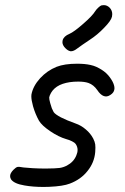

<svg xmlns="http://www.w3.org/2000/svg" viewBox="-20 -740 493 760"><path d="M238.8 -549.3Q227.1 -561 227.1 -573.2Q227.1 -576.7 228 -580.6Q232.4 -596.7 254.9 -606Q272.9 -613.8 309.1 -645.5Q345.7 -677.2 356.9 -695.8Q362.3 -704.1 369.6 -710.4Q377 -717.3 381.8 -718.8Q386.7 -719.7 391.1 -719.7Q404.3 -719.7 414.6 -709Q424.3 -698.2 424.3 -684.1Q424.3 -679.2 423.3 -674.3Q419.9 -658.2 392.6 -630.4Q365.7 -602.1 335.4 -582.5Q320.8 -573.2 306.6 -563Q292 -553.2 286.1 -548.3Q272 -537.1 261.2 -537.1Q260.3 -537.1 259.3 -537.1Q258.3 -537.6 257.8 -537.6Q249 -539.1 238.8 -549.3ZM77.1 -5.9Q36.1 -12.7 23.9 -29.8Q20 -36.1 20 -43Q20 -54.7 33.7 -68.4Q43 -77.6 48.8 -79.1Q54.7 -80.6 73.2 -77.1Q84 -75.7 109.9 -74.2Q135.7 -72.8 161.1 -72.8Q201.7 -73.2 215.8 -75.2Q230 -77.1 244.6 -84.5Q272 -99.1 282.2 -125Q287.1 -136.2 287.1 -146.5Q287.1 -159.2 279.3 -170.4Q275.9 -175.3 265.1 -180.7Q254.9 -186 241.7 -189.5Q211.9 -198.2 178.7 -220.7Q145.5 -243.2 134.3 -262.2Q119.6 -288.6 110.8 -319.3Q104 -343.8 104 -358.9Q104 -362.8 104.5 -366.2Q110.8 -399.4 138.7 -430.2Q166.5 -460.4 204.1 -475.6Q235.8 -487.8 285.2 -487.8Q315.9 -487.8 337.9 -482.9Q351.1 -480 360.8 -475.6Q384.3 -464.8 399.9 -450.7Q415.5 -436 425.8 -416.5Q433.1 -401.9 433.1 -390.6Q433.1 -388.2 432.6 -385.7Q430.7 -373 417 -364.3Q403.3 -355 390.6 -359.9Q377.4 -364.7 365.2 -383.3Q350.6 -404.3 330.1 -411.6Q314.5 -417 290 -417Q281.7 -417 272.5 -416.5Q239.3 -414.1 216.3 -403.3Q193.4 -392.1 182.1 -372.6Q175.8 -361.3 174.8 -354.5Q174.3 -347.7 178.7 -332Q181.2 -322.3 185.1 -311.5Q189.5 -301.3 192.4 -296.4Q198.2 -287.6 221.2 -275.4Q244.1 -263.7 278.3 -251.5Q301.3 -243.7 319.8 -227.5Q338.4 -211.9 349.1 -191.4Q355.5 -178.7 356.9 -168.5Q358.4 -157.7 356.9 -138.2Q353.5 -96.7 326.7 -63.5Q300.3 -29.8 256.3 -13.2Q230 -2.9 174.8 -0.5Q163.1 0 152.3 0Q110.8 0 77.1 -5.9Z"/></svg>

Font: Casuwalt
Style: Regular
Weight: 400
Designer: Walter E Stewart
Version: 0.1